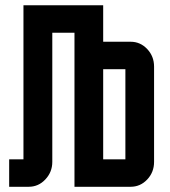

<svg xmlns="http://www.w3.org/2000/svg" viewBox="-20 -715 650 735"><path d="M480 -555.2Q517.1 -555.2 543.5 -527.3Q569.8 -499.5 569.8 -460V-95.2Q569.8 -55.7 543.5 -27.8Q517.1 0 480 0H265.1V-589.8H180.2V-95.2Q180.2 -56.2 153.3 -27.8Q127 0 89.8 0H15.1V-105H69.8V-694.8H375V-555.2ZM375 -450.2V-105H460V-450.2Z"/></svg>

Font: Horta
Style: Regular
Weight: 600
Width: 3
Version: Version 0.11